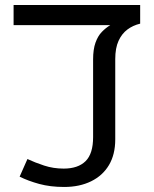

<svg xmlns="http://www.w3.org/2000/svg" viewBox="-20 -735 612 763"><path d="M235 8Q180 8 136 -4Q92 -16 58 -33L89 -103Q119 -89 155.5 -77Q192 -65 233 -65Q290 -65 320 -94.5Q350 -124 350 -190V-499Q350 -539 359.5 -565.5Q369 -592 384.5 -608Q400 -624 418 -635H34V-715H537V-641Q508 -634 486 -617.5Q464 -601 451 -572.5Q438 -544 438 -500V-181Q438 -121 413 -79Q388 -37 342 -14.5Q296 8 235 8Z"/></svg>

Font: ukorean25
Style: Book
Weight: 400
Designer: Jelle Bosma - Monotype Design Team
Foundry: Monotype Imaging Inc.
Version: Version 2.003